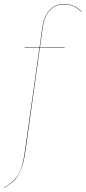

<svg xmlns="http://www.w3.org/2000/svg" viewBox="-53 -754 431 965"><path d="M269 -731.9Q226.1 -731.9 198.2 -702.9Q170.4 -673.8 162.1 -618.2L147.9 -517.1H272V-515.1H147.5L74.2 8.8Q66.4 63.5 52.7 97.4Q39.1 131.3 20.3 150.9Q1.5 170.4 -32.2 190.9L-33.2 189.9Q16.1 160.6 38.6 124.3Q61 87.9 71.8 8.8L145.5 -515.1H70.8V-517.1H146L160.2 -618.2Q168.5 -674.3 197 -704.1Q225.6 -733.9 269 -733.9Q296.4 -733.9 316.9 -724.6Q337.4 -715.3 357.9 -695.8L356 -694.8Q335.4 -714.4 315.9 -723.1Q296.4 -731.9 269 -731.9Z"/></svg>

Font: Fira Sans Compressed Two
Style: Italic
Weight: 100
Width: 3
Italic angle: -8°
Designer: Carrois Corporate & Edenspiekermann AG
Foundry: Carrois Corporate GbR & Edenspiekermann AG
Version: Version 4.203;PS 004.203;hotconv 1.0.88;makeotf.lib2.5.64775